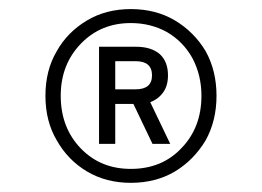

<svg xmlns="http://www.w3.org/2000/svg" viewBox="-20 -709 577 423"><path d="M171.9 -331.1Q129.4 -356.4 105 -399.9Q80.1 -441.9 80.1 -498Q80.1 -554.2 105 -596.2Q128.4 -638.2 171.9 -664.1Q213.9 -689 268.1 -689Q323.2 -689 365.2 -664.1Q407.7 -638.7 433.1 -596.2Q457 -553.2 457 -498Q457 -442.9 433.1 -399.9Q406.7 -356 365.2 -331.1Q323.2 -306.2 268.1 -306.2Q213.9 -306.2 171.9 -331.1ZM379.9 -382.8Q423.8 -428.2 423.8 -498Q423.8 -543.5 403.8 -581.1Q383.8 -617.2 348.1 -638.2Q312 -658.2 268.1 -658.2Q202.1 -658.2 158.2 -612.8Q113.8 -566.9 113.8 -498Q113.8 -427.7 158.2 -381.8Q201.7 -336.9 268.1 -336.9Q336.9 -336.9 379.9 -382.8ZM279.8 -606Q313 -606 332 -589.8Q350.1 -573.2 350.1 -543Q350.1 -520.5 339.8 -505.9Q329.1 -490.7 311 -483.9L355 -392.1H315.9L273.9 -480H233.9V-392.1H198.2V-606ZM278.8 -512.2Q314.9 -512.2 314.9 -543Q314.9 -574.2 278.8 -574.2H233.9V-512.2Z"/></svg>

Font: D-DIN-PRO
Style: Regular
Weight: 400
Designer: Charles Nix
Foundry: Datto Inc.
Version: Version 1.000;hotconv 1.0.109;makeotfexe 2.5.65596